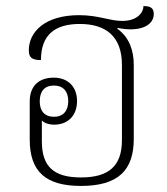

<svg xmlns="http://www.w3.org/2000/svg" viewBox="-20 -603 551 633"><path d="M247 10C370 10 421 -42 421 -145V-390C421 -433 408 -479 367 -508L368 -511C440 -496 487 -518 487 -557C487 -578 474 -583 453 -583C453 -562 433 -534 383 -534C341 -534 305 -553 241 -553C128 -553 75 -498 75 -437C75 -412 87 -405 115 -405C115 -489 162 -524 243 -524C329 -524 382 -483 382 -389V-141C382 -56 339 -18 247 -18C158 -18 118 -53 118 -137V-206C125 -198 140 -192 159 -192C202 -192 234 -220 234 -270C234 -316 205 -347 157 -347C109 -347 78 -320 78 -269V-143C78 -36 132 10 247 10ZM158 -218C127 -218 111 -237 111 -269C111 -302 127 -321 158 -321C188 -321 205 -302 205 -270C205 -237 188 -218 158 -218Z"/></svg>

Font: Noto Serif Thai SemiCondensed ExtraLight
Style: Regular
Weight: 200
Width: 4
Designer: Monotype Design Team
Foundry: Monotype Imaging Inc.
Version: Version 2.002